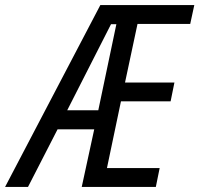

<svg xmlns="http://www.w3.org/2000/svg" viewBox="-84 -734 783 754"><path d="M-64 0H26L142 -226H286L237 0H528L543 -74H336L391 -336H586L601 -410H407L456 -640H663L679 -714H310ZM180 -301 352 -639H373L302 -301Z"/></svg>

Font: Noto Sans Condensed
Style: Italic
Weight: 400
Width: 3
Italic angle: -12°
Designer: Monotype Design Team
Foundry: Monotype Imaging Inc.
Version: Version 2.013